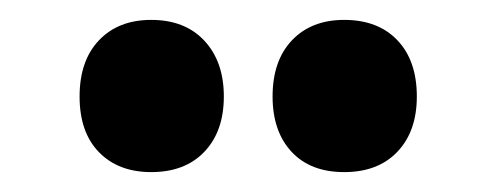

<svg xmlns="http://www.w3.org/2000/svg" viewBox="-20 -787 499 193"><path d="M132 -767Q166 -767 185.5 -746Q205 -725 205 -690Q205 -655 185.5 -634.5Q166 -614 132 -614Q99 -614 79.5 -634Q60 -654 60 -690Q60 -726 79.5 -746.5Q99 -767 132 -767ZM326 -767Q360 -767 379.5 -746.5Q399 -726 399 -690Q399 -655 379.5 -634.5Q360 -614 326 -614Q292 -614 273 -634.5Q254 -655 254 -690Q254 -726 273.5 -746.5Q293 -767 326 -767Z"/></svg>

Font: Noto Sans UI CondBlack
Style: Regular
Weight: 900
Width: 3
Designer: Monotype Design Team
Foundry: Monotype Imaging Inc.
Version: Version 1.001